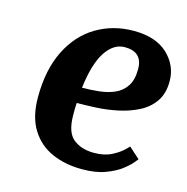

<svg xmlns="http://www.w3.org/2000/svg" viewBox="-83 -590 662 680"><g transform="rotate(15 247.5 -249.5)"><path d="M460 -75Q460 -75 449.5 -62Q439 -49 417 -32Q395 -15 360 -2Q325 11 275 11Q214 11 165 -10.5Q116 -32 87.5 -78Q59 -124 59 -195Q59 -296 94 -366.5Q129 -437 190 -473.5Q251 -510 327 -510Q408 -510 451.5 -469Q495 -428 495 -370Q495 -325 474.5 -295.5Q454 -266 420.5 -249Q387 -232 347.5 -223.5Q308 -215 268.5 -213Q229 -211 197 -211Q196 -201 196 -189.5Q196 -178 196 -167Q196 -103 225.5 -79.5Q255 -56 301 -56Q340 -56 366.5 -70Q393 -84 406.5 -97.5Q420 -111 420 -111ZM311 -446Q270 -446 241 -402Q212 -358 201 -268Q233 -268 264 -271.5Q295 -275 320 -286Q345 -297 360.5 -320Q376 -343 376 -383Q376 -446 311 -446Z"/></g></svg>

Font: Arsenal SC
Style: Bold Italic
Weight: 700
Italic angle: -9.10001°
Designer: Andrij Shevchenko
Foundry: Stairsfor
Version: Version 2.001; ttfautohint (v1.8.4.7-5d5b)